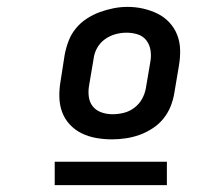

<svg xmlns="http://www.w3.org/2000/svg" viewBox="-20 -722 640 558"><path d="M305 -317Q282 -317 259.5 -321Q237 -325 217.5 -334.5Q198 -344 183 -360Q168 -376 160.5 -396.5Q153 -417 152.5 -440Q152 -463 156 -486L168 -563Q172 -584 179.5 -603.5Q187 -623 200.5 -639.5Q214 -656 232.5 -668Q251 -680 270.5 -687Q290 -694 310 -698Q330 -702 351 -702Q374 -702 396 -697Q418 -692 437.5 -682.5Q457 -673 472 -657Q487 -641 495 -620.5Q503 -600 503.5 -577Q504 -554 500 -531L487 -454Q484 -434 476.5 -414.5Q469 -395 455.5 -378Q442 -361 423.5 -349Q405 -337 385.5 -330Q366 -323 345.5 -320Q325 -317 305 -317ZM307 -390Q323 -390 339.5 -394Q356 -398 370 -408.5Q384 -419 392.5 -434Q401 -449 404 -466L417 -543Q420 -559 417.5 -575.5Q415 -592 405.5 -604.5Q396 -617 380.5 -622Q365 -627 348 -627Q331 -627 315 -622.5Q299 -618 285 -608Q271 -598 262.5 -583Q254 -568 252 -551L239 -474Q236 -458 238 -441.5Q240 -425 249.5 -413Q259 -401 274.5 -395.5Q290 -390 307 -390Q307 -390 307 -390Q307 -390 307 -390ZM139 -184V-252H465V-184Z"/></svg>

Font: Iosevka Curly Slab SmBdExObl
Style: Regular
Weight: 600
Width: 7
Italic angle: -9°
Monospace: yes
Designer: Belleve Invis
Foundry: Belleve Invis
Version: Version 11.1.0; ttfautohint (v1.8.3)